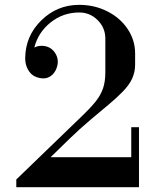

<svg xmlns="http://www.w3.org/2000/svg" viewBox="-20 -780 639 800"><path d="M314 -289.1Q358.4 -331.5 379.2 -357.9Q399.9 -384.3 409.4 -412.1Q418.9 -439.9 418.9 -479V-619.1Q418.9 -664.1 387 -696Q355 -728 310.1 -728Q243.2 -728 191.2 -686.8Q139.2 -645.5 123 -582Q143.1 -592.3 167 -587.9Q194.3 -583 209.7 -559.1Q225.1 -535.2 219.2 -507.8Q213.4 -482.4 197.5 -468Q181.6 -453.6 162.6 -453.4Q143.6 -453.1 125.7 -461.4Q107.9 -469.7 96.2 -490.7Q84.5 -511.7 85 -539.1Q86.4 -630.9 152.3 -695.3Q218.3 -759.8 310.1 -759.8Q373.5 -759.8 427.2 -732.7Q481 -705.6 512 -658.9Q543 -612.3 543 -557.1V-511.2Q543 -479.5 530.5 -452.4Q518.1 -425.3 490.7 -397.5Q463.4 -369.6 434.3 -345.7Q405.3 -321.8 357.4 -281.2Q309.6 -240.7 271 -203.1L190.9 -125H526.9V-250H559.1V0H47.9V-32.2Z"/></svg>

Font: Fin Serif Display
Style: Italic
Weight: 400
Designer: J. Blake Harris
Version: Version 1.006;FEAKit 1.0